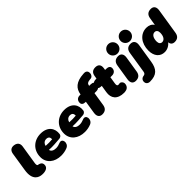

<svg xmlns="http://www.w3.org/2000/svg" viewBox="160 -1928 3277 3277"><g transform="rotate(-45 1798.5 -289.0)"><path d="M347 -61C356 -116 332 -149 265 -159C242 -163 249 -210 251 -223L305 -564C315 -631 284 -673 218 -684C152 -694 110 -663 99 -596C76 -450 71 -406 46 -257C7 -23 146 2 180 7C249 18 337 3 347 -61Z M664 12C712 12 766 3 813 -17C906 -56 883 -204 788 -162C761 -150 723 -140 689 -140C627 -140 588 -165 580 -207C668 -200 761 -211 840 -216C865 -218 896 -234 901 -270C918 -390 850 -505 674 -505C515 -505 389 -396 389 -223C389 -83 499 12 664 12ZM589 -295 590 -299C596 -333 628 -372 679 -372C729 -372 750 -344 748 -297C700 -291 645 -292 589 -295Z M1234 12C1282 12 1336 3 1383 -17C1476 -56 1453 -204 1358 -162C1331 -150 1293 -140 1259 -140C1197 -140 1158 -165 1150 -207C1238 -200 1331 -211 1410 -216C1435 -218 1466 -234 1471 -270C1488 -390 1420 -505 1244 -505C1085 -505 959 -396 959 -223C959 -83 1069 12 1234 12ZM1159 -295 1160 -299C1166 -333 1198 -372 1249 -372C1299 -372 1320 -344 1318 -297C1270 -291 1215 -292 1159 -295Z M1656 10C1725 10 1765 -25 1776 -93L1815 -342H1860C1916 -342 1951 -377 1951 -433C1951 -472 1922 -494 1871 -494H1839L1840 -501C1846 -540 1868 -556 1920 -561L1943 -563C2020 -570 2034 -716 1930 -710L1912 -709C1728 -699 1649 -618 1631 -494H1610C1554 -494 1519 -459 1519 -403C1519 -364 1548 -342 1599 -342H1607L1571 -111C1559 -35 1591 10 1656 10Z M2179 12C2197 12 2203 10 2223 6C2263 -1 2299 -36 2299 -94C2299 -124 2271 -158 2242 -158C2225 -158 2222 -154 2205 -154C2182 -154 2171 -171 2179 -218L2199 -342H2240C2297 -342 2332 -380 2332 -430C2332 -472 2301 -494 2250 -494H2223L2229 -532C2240 -604 2206 -645 2136 -645C2072 -645 2034 -613 2024 -549L2015 -494H2002C1939 -494 1901 -463 1901 -407C1901 -364 1930 -342 1981 -342H1991L1970 -211C1949 -83 2015 12 2179 12Z M2465 10C2534 10 2574 -25 2585 -93L2631 -383C2643 -459 2611 -504 2546 -504C2477 -504 2437 -469 2426 -401L2380 -111C2368 -35 2400 10 2465 10ZM2571 -542C2634 -542 2684 -592 2684 -654C2684 -718 2634 -768 2571 -768C2508 -768 2458 -718 2458 -654C2458 -592 2508 -542 2571 -542Z M2625 190C2788 190 2855 116 2879 -39L2933 -383C2945 -459 2911 -504 2846 -504C2777 -504 2739 -469 2728 -401L2666 -8C2661 24 2644 39 2616 42C2523 52 2521 190 2625 190ZM2873 -542C2936 -542 2986 -592 2986 -654C2986 -718 2936 -768 2873 -768C2810 -768 2760 -718 2760 -654C2760 -592 2810 -542 2873 -542Z M3160 12C3222 12 3279 -17 3318 -67C3322 -18 3352 10 3403 10C3471 10 3510 -25 3521 -93L3595 -559C3607 -635 3575 -680 3510 -680C3441 -680 3401 -645 3390 -577L3367 -437C3341 -481 3291 -506 3230 -506C3082 -506 2979 -381 2979 -204C2979 -72 3050 12 3160 12ZM3249 -140C3211 -140 3188 -168 3188 -216C3188 -299 3223 -354 3277 -354C3315 -354 3338 -326 3338 -278C3338 -196 3303 -140 3249 -140Z"/></g></svg>

Font: SN Pro Black
Style: Italic
Weight: 900
Italic angle: -9°
Designer: Tobias Whetton
Foundry: Supernotes
Version: Version 1.001;Glyphs 3.2 (3249)